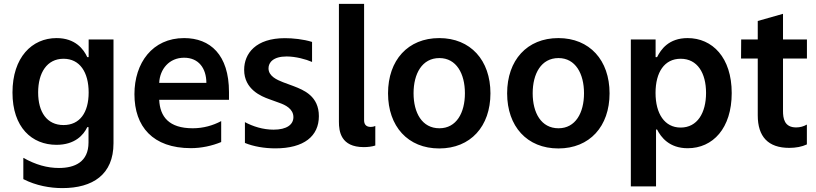

<svg xmlns="http://www.w3.org/2000/svg" viewBox="-20 -747 4164 980"><path d="M298.3 213.1C453.1 213.1 559.3 144.2 559.3 -15.6V-545.5H432.5V-455.3H425.4C407.7 -494.7 365.1 -552.6 268.8 -552.6C142.8 -552.6 43.7 -453.8 43.7 -274.5C43.7 -96.6 142.8 -7.8 268.5 -7.8C361.9 -7.8 406.6 -57.9 425.4 -98H431.8V-19.9C431.8 80.6 360.4 110.4 280.9 110.4C221.2 110.4 162.3 94.1 99.1 58.6V167.3C164.1 200.6 235.8 213.1 298.3 213.1ZM304.3 -108.7C219.5 -108.7 174.7 -174.7 174.7 -275.2C174.7 -375.4 219.5 -447.1 304.3 -447.1C387.1 -447.1 432.5 -378.6 432.5 -274.9C432.5 -171.5 386.7 -108.7 304.3 -108.7Z M1148.8 -277C1148.8 -468 1052.6 -552.6 919.7 -552.6C757.5 -552.6 666.2 -425.1 666.2 -266.3C666.2 -100.9 759.9 9.2 954.5 9.2C1008.2 9.2 1063.2 -2.8 1109 -22V-128.9C1067.1 -106.5 1017.8 -92.3 963.8 -92.3C842 -92.3 796.5 -151.6 792.6 -237.6H1148.8ZM792.6 -324.2C795.8 -393.8 843.4 -452.4 919.7 -452.4C994 -452.4 1033 -398.4 1033.4 -324.2Z M1385.3 10.3C1532.3 10.3 1607.6 -52.6 1607.6 -154.1C1607.6 -256 1531.6 -286.9 1479 -307.2L1424.4 -327.4C1393.8 -339.5 1350.5 -358 1350.5 -398.4C1350.5 -427.9 1374.6 -458.8 1442.8 -458.8C1489 -458.8 1541.5 -444.6 1572.8 -430.8V-533C1528.4 -546.9 1474.1 -552.2 1434.3 -552.2C1285.9 -552.2 1226.2 -474.1 1226.2 -390.6C1226.2 -290.5 1314.3 -255 1353.3 -241.1L1406.2 -221.9C1435.7 -211.6 1477.6 -191.8 1477.6 -149.1C1477.6 -111.5 1444.2 -85.2 1376.4 -85.2C1322.1 -85.2 1271.3 -101.6 1230.1 -123.6V-17.4C1273.8 0.7 1329.9 10.3 1385.3 10.3Z M1837 3.9C1856.5 3.9 1879.6 1.4 1895.6 -4.3V-104C1889.2 -100.9 1880.7 -99.1 1872.5 -99.1C1844.8 -99.1 1838.4 -116.5 1838.4 -133.5V-727.3H1709.9V-125.4C1709.9 -77.4 1718.8 3.9 1837 3.9Z M2221.9 10.7C2381.7 10.7 2483.3 -101.9 2483.3 -270.6C2483.3 -439.6 2381.7 -552.6 2221.9 -552.6C2062.1 -552.6 1960.6 -439.6 1960.6 -270.6C1960.6 -101.9 2062.1 10.7 2221.9 10.7ZM2222.7 -92.3C2134.2 -92.3 2090.9 -171.2 2090.9 -271C2090.9 -370.7 2134.2 -450.6 2222.7 -450.6C2309.7 -450.6 2353 -370.7 2353 -271C2353 -171.2 2309.7 -92.3 2222.7 -92.3Z M2829.9 10.7C2989.7 10.7 3091.3 -101.9 3091.3 -270.6C3091.3 -439.6 2989.7 -552.6 2829.9 -552.6C2670.1 -552.6 2568.5 -439.6 2568.5 -270.6C2568.5 -101.9 2670.1 10.7 2829.9 10.7ZM2830.6 -92.3C2742.2 -92.3 2698.9 -171.2 2698.9 -271C2698.9 -370.7 2742.2 -450.6 2830.6 -450.6C2917.6 -450.6 2960.9 -370.7 2960.9 -271C2960.9 -171.2 2917.6 -92.3 2830.6 -92.3Z M3199.9 204.5H3328.5V-85.9H3333.8C3354 -46.2 3396.3 9.6 3490.1 9.6C3618.6 9.6 3714.8 -92.3 3714.8 -272C3714.8 -453.8 3615.8 -552.6 3489.7 -552.6C3393.5 -552.6 3353.3 -494.7 3333.8 -455.3H3326.3V-545.5H3199.9ZM3326 -272.7C3326 -378.6 3371.4 -447.1 3454.2 -447.1C3539.8 -447.1 3583.8 -374.3 3583.8 -272.7C3583.8 -170.5 3539.1 -95.9 3454.2 -95.9C3372.2 -95.9 3326 -166.9 3326 -272.7Z M4098.7 -448.2V-545.5H3976.6V-676.5L3847.7 -639.9V-545.5H3763.1L3762.4 -448.2H3847.7V-158C3847.7 -49.4 3900.9 7.8 4008.5 7.8C4041.5 7.8 4073.2 2.1 4098.4 -9.9V-111.2C4081.7 -101.6 4063.6 -96.6 4043.7 -96.6C3983 -96.6 3976.6 -143.5 3976.6 -180.4V-448.2Z"/></svg>

Font: TID UI Semi Bold
Style: Regular
Weight: 600
Designer: The TID Project Authors
Foundry: Bakken & Bæck
Version: Version 1.001;hotconv 1.0.109;makeotfexe 2.5.65596